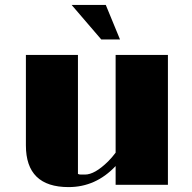

<svg xmlns="http://www.w3.org/2000/svg" viewBox="-20 -742 769 771"><path d="M255.4 9.3Q84 9.3 84 -158.2V-521.5H293V-43.5Q297.9 -41 305.2 -41H321.3Q360.4 -41 414.1 -93.8Q430.2 -109.9 444.3 -128.9V-521.5H654.3V0H444.3V-75.2Q364.7 9.3 255.4 9.3ZM267.6 -722.2H404.8L461.9 -583.5H386.7Z"/></svg>

Font: Limelight
Style: Regular
Weight: 400
Designer: Nicole Fally
Foundry: Nicole Fally
Version: Version 1.002